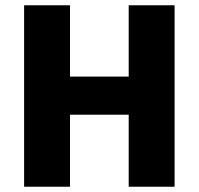

<svg xmlns="http://www.w3.org/2000/svg" viewBox="-20 -708 753 728"><path d="M71.4 0V-688H245.4V-417.6H468V-688H642V0H468V-273.1H245.4V0Z"/></svg>

Font: Saira Thin
Style: Regular
Weight: 100
Designer: Hector Gatti with collaboration of the Omnibus-Type team
Foundry: Omnibus-Type
Version: Version 1.101